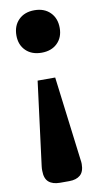

<svg xmlns="http://www.w3.org/2000/svg" viewBox="-91 -570 453 882"><g transform="rotate(-10 136.0 -128.5)"><path d="M136 -331Q90 -331 62.5 -358Q35 -385 35 -429Q35 -474 62.5 -501.5Q90 -529 136 -529Q182 -529 209.5 -501.5Q237 -474 237 -429Q237 -385 209.5 -358Q182 -331 136 -331ZM115 272Q81 272 62.5 256Q44 240 44 204Q44 199 44 194Q44 189 45 183L95 -208H177L226 183Q227 189 227.5 194Q228 199 228 204Q228 240 209.5 256Q191 272 158 272Z"/></g></svg>

Font: Calistoga
Style: Regular
Weight: 400
Designer: Yvonne Schuttler, Eben Sorkin
Foundry: www.sorkintype.com
Version: Version 1.010; ttfautohint (v1.8.4.7-5d5b)